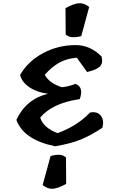

<svg xmlns="http://www.w3.org/2000/svg" viewBox="-20 -961 708 1184"><path d="M292 1Q361 -18 387 11L388 173Q338 201 305.5 203Q273 205 243 180ZM481 -738Q411 -721 385 -749L384 -911Q435 -939 467.5 -941Q500 -943 530 -918ZM447 -683Q536 -683 606 -613Q617 -574 597.5 -552.5Q578 -531 517 -517L454 -605Q389 -600 343.5 -573.5Q298 -547 256 -500Q283 -448 362 -423Q411 -429 445 -444Q498 -425 472 -350Q302 -325 228 -236Q246 -174 335 -140Q456 -184 535 -267Q580 -276 602 -247Q624 -218 611 -173Q542 -127 479 -101Q416 -75 320 -59Q125 -99 81 -222Q141 -350 276 -383Q209 -391 161.5 -423Q114 -455 104 -499Q153 -584 246 -633.5Q339 -683 447 -683Z"/></svg>

Font: Tillana SemiBold
Style: Regular
Weight: 600
Designer: Lipi Raval (Devanagari, Latin), Jonny Pinhorn (Latin)
Foundry: Indian Type Foundry
Version: Version 2.003;PS 1.0;hotconv 1.0.79;makeotf.lib2.5.61930; tt